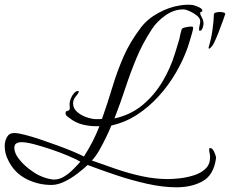

<svg xmlns="http://www.w3.org/2000/svg" viewBox="-21 -761 978 817"><path d="M730 36Q672 36 605 21Q538 6 472.5 -16Q407 -38 352 -59Q334 -42 308 -22Q282 -2 253 12Q224 26 198 26Q141 26 91 0.5Q41 -25 15 -77Q-1 -107 -1 -140Q-1 -160 8.5 -177.5Q18 -195 40 -195Q55 -195 84.5 -187.5Q114 -180 151 -167.5Q188 -155 225 -141.5Q262 -128 291.5 -115.5Q321 -103 336 -95Q356 -126 372.5 -158Q389 -190 402 -224H386Q358 -224 329 -231.5Q300 -239 277 -257Q272 -260 265 -266Q258 -272 258 -279Q258 -287 262.5 -288Q267 -289 271.5 -291Q276 -293 276 -303Q276 -307 275.5 -311Q275 -315 275 -319Q275 -328 280 -341Q285 -354 293.5 -364Q302 -374 312 -374Q314 -374 314 -372Q314 -365 302 -351.5Q290 -338 290 -321Q290 -300 307 -285Q324 -270 347.5 -262Q371 -254 388 -254Q395 -254 401 -254Q407 -254 413 -255Q438 -326 457.5 -391Q477 -456 504 -518.5Q531 -581 578 -643Q607 -681 653 -706Q699 -731 745 -738Q763 -741 782 -741Q790 -741 797 -740Q804 -739 811 -736Q816 -735 828 -729Q840 -723 840 -716Q840 -711 835.5 -711Q831 -711 831 -705Q831 -698 838 -686.5Q845 -675 845 -659Q845 -653 841 -641.5Q837 -630 829 -630Q826 -630 826 -636Q826 -645 828.5 -653.5Q831 -662 831 -671Q831 -683 817 -694.5Q803 -706 786 -713.5Q769 -721 759 -721Q719 -721 683 -695.5Q647 -670 626 -638Q586 -577 560 -514.5Q534 -452 513 -388Q492 -324 466 -257Q535 -272 585.5 -314Q636 -356 670.5 -414Q705 -472 724 -535L742 -594Q744 -605 746.5 -615.5Q749 -626 752 -636Q754 -642 769.5 -645Q785 -648 790 -648Q792 -648 796.5 -647.5Q801 -647 801 -642Q801 -637 796 -619.5Q791 -602 785.5 -584Q780 -566 778 -560Q759 -506 728 -452.5Q697 -399 655 -352.5Q613 -306 562.5 -273Q512 -240 453 -227Q444 -205 430.5 -177Q417 -149 402 -122.5Q387 -96 370 -78Q420 -60 474 -41.5Q528 -23 584 -11Q640 1 693 1Q716 1 746 -2.5Q776 -6 805.5 -15.5Q835 -25 854 -43.5Q873 -62 873 -92Q873 -101 871 -109Q869 -117 869 -125Q869 -131 873 -131Q883 -131 890.5 -114.5Q898 -98 898 -90V-86Q888 -16 841.5 10Q795 36 730 36ZM210 3Q231 3 251.5 -9.5Q272 -22 290 -40Q308 -58 321 -73Q302 -84 269 -98Q236 -112 197.5 -125Q159 -138 125 -147Q91 -156 70 -156Q58 -156 49 -151Q40 -146 40 -132Q40 -110 58.5 -86Q77 -62 101.5 -43Q126 -24 145 -15Q174 -1 204 3ZM869 -554Q865 -554 868 -564Q878 -596 883.5 -636.5Q889 -677 889 -699Q889 -705 897 -707.5Q905 -710 915 -710Q924 -710 931.5 -707.5Q939 -705 937 -700Q936 -696 927.5 -672.5Q919 -649 908.5 -622Q898 -595 890 -579Q885 -569 878.5 -561.5Q872 -554 869 -554Z"/></svg>

Font: Beau Rivage
Style: Regular
Weight: 400
Designer: Robert E. Leuschke
Foundry: Robert E. Leuschke
Version: Version 1.010; ttfautohint (v1.8.3)